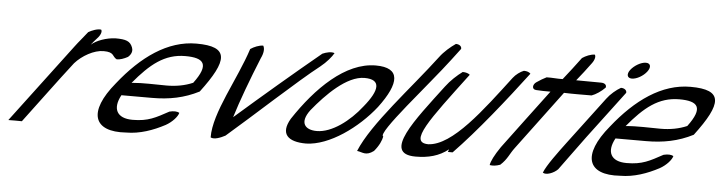

<svg xmlns="http://www.w3.org/2000/svg" viewBox="-44 -820 3987 1060"><g transform="rotate(5 1949.5 -290.5)"><path d="M21 12C48 11 70 12 96 12C183 -103 268 -220 355 -332C394 -376 459 -413 512 -413C574 -413 561 -387 588 -374C606 -374 627 -381 649 -393C673 -414 671 -435 666 -447C653 -481 629 -489 571 -489C522 -487 467 -468 438 -442C447 -454 458 -467 470 -480C491 -502 495 -522 488 -530C467 -533 437 -521 418 -510C395 -480 370 -452 350 -425Z M595 -242C454 -72 492 37 675 24C750 24 823 -2 889 -37C925 -57 953 -89 958 -110C945 -117 927 -118 903 -112C831 -73 791 -49 704 -49C616 -49 589 -102 631 -179H800C895 -179 978 -195 1060 -237C1199 -421 1202 -499 1019 -499C860 -499 718 -397 595 -242ZM681 -252C771 -360 849 -425 964 -425C1068 -425 1101 -390 1020 -282C976 -263 927 -254 874 -254C811 -254 746 -258 681 -252Z M1317 -495C1262 -324 1140 -127 1142 10C1161 21 1197 7 1223 -7C1357 -122 1600 -347 1711 -433C1745 -460 1772 -493 1783 -513C1765 -520 1739 -514 1716 -504C1567 -381 1408 -245 1256 -112C1284 -204 1331 -330 1380 -450C1394 -478 1397 -505 1387 -520C1365 -520 1336 -508 1317 -495Z M1574 -131C1523 -44 1568 -2 1670 -2C1798 -5 1953 -117 2048 -238C2154 -379 2154 -465 2016 -465C1848 -465 1691 -308 1574 -131ZM1678 -188C1752 -279 1862 -391 1960 -391C2054 -391 2047 -330 1968 -234C1902 -149 1806 -76 1722 -76C1658 -76 1622 -114 1678 -188Z M2360 -542C2222 -359 2018 -142 1954 14C1985 18 2004 38 2047 6C2075 -27 2087 -57 2091 -78C2054 -92 2322 -391 2427 -531L2477 -597C2479 -610 2467 -622 2446 -622C2418 -603 2383 -573 2360 -542Z M2406 -382C2258 -186 2092 17 2278 17C2348 17 2408 2 2459 -39L2454 -24H2480C2607 -155 2755 -342 2870 -494C2863 -502 2850 -507 2833 -507C2814 -500 2789 -482 2774 -462C2631 -274 2476 -63 2342 -57C2231 -58 2336 -192 2537 -459C2529 -466 2515 -471 2497 -471C2468 -450 2432 -417 2406 -382Z M2907 -450C2887 -437 2883 -409 2909 -407C2936 -405 2960 -405 2989 -405C2905 -294 2824 -184 2743 -76C2710 -28 2693 7 2690 28C2708 31 2726 29 2748 21C2786 -13 2794 -44 2820 -78C2900 -184 2981 -295 3064 -405C3112 -403 3166 -404 3217 -404C3240 -412 3270 -432 3291 -454C3295 -468 3284 -479 3263 -479C3216 -479 3171 -480 3125 -480C3153 -514 3177 -546 3203 -581C3219 -602 3222 -622 3215 -630C3193 -630 3165 -618 3146 -605C3113 -561 3084 -522 3050 -480C3017 -479 2994 -483 2961 -482C2944 -474 2926 -463 2907 -450Z M3417 -563C3398 -538 3404 -516 3430 -516C3457 -516 3493 -537 3512 -562C3532 -588 3527 -610 3500 -610C3474 -610 3437 -589 3417 -563ZM3101 -130C3060 -75 3002 2 2986 44C3004 57 3047 41 3069 18C3113 -41 3166 -116 3208 -172L3406 -435C3408 -448 3396 -460 3375 -460C3350 -446 3319 -420 3299 -393Z M3333 -242C3192 -72 3230 37 3413 24C3488 24 3561 -2 3627 -37C3663 -57 3691 -89 3696 -110C3683 -117 3665 -118 3641 -112C3569 -73 3529 -49 3442 -49C3354 -49 3327 -102 3369 -179H3538C3633 -179 3716 -195 3798 -237C3937 -421 3940 -499 3757 -499C3598 -499 3456 -397 3333 -242ZM3419 -252C3509 -360 3587 -425 3702 -425C3806 -425 3839 -390 3758 -282C3714 -263 3665 -254 3612 -254C3549 -254 3484 -258 3419 -252Z"/></g></svg>

Font: Snowfall
Style: SuperObl
Weight: 400
Designer: Jasper
Foundry: Cannot Into Space Fonts
Version: Version 0.9